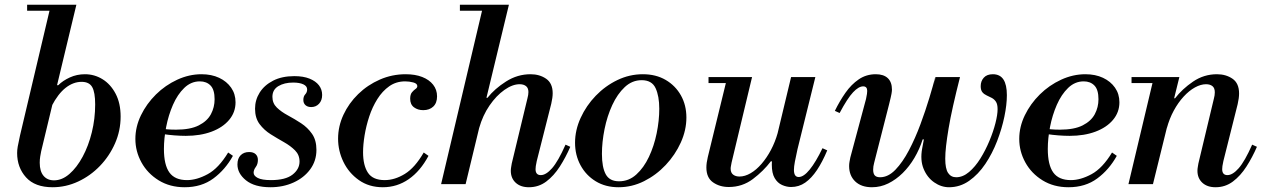

<svg xmlns="http://www.w3.org/2000/svg" viewBox="-20 -774 5303 807"><path d="M201 13Q127 13 89.5 -28.5Q52 -70 52 -131Q52 -143 54.5 -158Q57 -173 64 -204L194 -754H301L153 -138Q151 -128 149 -116Q147 -104 147 -90Q147 -54 163 -35Q179 -16 207 -16Q241 -16 272 -43Q303 -70 327.5 -115.5Q352 -161 366 -218Q380 -275 380 -335Q380 -386 367.5 -408Q355 -430 323 -430Q288 -430 256 -405Q224 -380 197 -328L218 -416H225Q244 -435 273.5 -448.5Q303 -462 337 -462Q377 -462 411 -441Q445 -420 466 -380Q487 -340 487 -284Q487 -225 463.5 -171.5Q440 -118 400 -76.5Q360 -35 308.5 -11Q257 13 201 13ZM94 -729V-754H289V-729Z M756 13Q694 13 647 -16Q600 -45 574.5 -91.5Q549 -138 549 -190Q549 -241 572.5 -289.5Q596 -338 635.5 -377Q675 -416 725 -439Q775 -462 827 -462Q869 -462 901 -447Q933 -432 951.5 -405.5Q970 -379 970 -344Q970 -302 943 -270Q916 -238 869 -220.5Q822 -203 761 -203Q738 -203 713 -205Q688 -207 668.5 -210Q649 -213 642 -214L647 -239Q664 -232 682 -230.5Q700 -229 720 -229Q780 -229 815.5 -247Q851 -265 866.5 -294Q882 -323 882 -357Q882 -397 865 -414.5Q848 -432 820 -432Q783 -432 754.5 -404.5Q726 -377 707 -333.5Q688 -290 678.5 -241Q669 -192 669 -148Q669 -81 692 -49Q715 -17 766 -17Q807 -17 853 -42Q899 -67 939 -133L959 -119Q927 -61 877 -24Q827 13 756 13Z M1117 13Q1050 13 1014 -16Q978 -45 978 -83Q978 -108 991.5 -121.5Q1005 -135 1027 -135Q1045 -135 1054.5 -126Q1064 -117 1064 -102Q1064 -84 1055 -72Q1046 -60 1046 -48Q1046 -35 1063.5 -26Q1081 -17 1119 -17Q1180 -17 1209.5 -40Q1239 -63 1239 -95Q1239 -123 1220 -142Q1201 -161 1173.5 -176.5Q1146 -192 1118 -209.5Q1090 -227 1071 -252.5Q1052 -278 1052 -317Q1052 -354 1071.5 -385Q1091 -416 1128 -435Q1165 -454 1217 -454Q1255 -454 1281 -443.5Q1307 -433 1320.5 -415.5Q1334 -398 1334 -375Q1334 -352 1321 -338Q1308 -324 1288 -324Q1273 -324 1264 -332Q1255 -340 1255 -354Q1255 -369 1263 -377.5Q1271 -386 1271 -398Q1271 -412 1255 -419.5Q1239 -427 1212 -427Q1175 -427 1150 -412Q1125 -397 1125 -367Q1125 -340 1143.5 -322Q1162 -304 1190 -289Q1218 -274 1245.5 -256Q1273 -238 1291.5 -211.5Q1310 -185 1310 -144Q1310 -98 1284 -62.5Q1258 -27 1214 -7Q1170 13 1117 13Z M1589 13Q1531 13 1488.5 -17Q1446 -47 1423.5 -93.5Q1401 -140 1401 -191Q1401 -243 1423.5 -291.5Q1446 -340 1485.5 -378.5Q1525 -417 1576.5 -439.5Q1628 -462 1685 -462Q1725 -462 1754.5 -450.5Q1784 -439 1800.5 -418Q1817 -397 1817 -369Q1817 -341 1801 -326Q1785 -311 1759 -311Q1736 -311 1720 -323Q1704 -335 1704 -359Q1704 -377 1711.5 -386Q1719 -395 1726.5 -400Q1734 -405 1734 -412Q1734 -423 1717 -427.5Q1700 -432 1683 -432Q1645 -432 1616 -411.5Q1587 -391 1566 -357.5Q1545 -324 1532 -284.5Q1519 -245 1512.5 -205.5Q1506 -166 1506 -134Q1506 -79 1526.5 -48Q1547 -17 1597 -17Q1639 -17 1681.5 -43Q1724 -69 1761 -133L1781 -119Q1747 -55 1698 -21Q1649 13 1589 13Z M1834 0 2012 -754H2119L1937 0ZM2203 13Q2168 13 2147.5 -6Q2127 -25 2127 -56Q2127 -64 2128.5 -72Q2130 -80 2131 -87L2197 -361Q2199 -369 2200 -375Q2201 -381 2201 -387Q2201 -404 2191 -412Q2181 -420 2164 -420Q2134 -420 2100 -396Q2066 -372 2037.5 -330.5Q2009 -289 1994 -236L2022 -363H2029Q2059 -401 2107 -431.5Q2155 -462 2210 -462Q2248 -462 2275.5 -443Q2303 -424 2303 -382Q2303 -364 2297 -338L2236 -97Q2233 -84 2232 -76Q2231 -68 2231 -63Q2231 -38 2253 -38Q2275 -38 2300.5 -67Q2326 -96 2357 -166L2377 -157Q2358 -113 2333 -74Q2308 -35 2276 -11Q2244 13 2203 13ZM1913 -729V-754H2107V-729Z M2580 13Q2525 13 2484 -12Q2443 -37 2420 -79.5Q2397 -122 2397 -174Q2397 -227 2420.5 -278.5Q2444 -330 2484 -371.5Q2524 -413 2575 -437.5Q2626 -462 2682 -462Q2737 -462 2778 -438Q2819 -414 2842 -373Q2865 -332 2865 -280Q2865 -227 2841.5 -175Q2818 -123 2778 -80.5Q2738 -38 2687 -12.5Q2636 13 2580 13ZM2582 -12Q2623 -12 2654.5 -40.5Q2686 -69 2707.5 -114.5Q2729 -160 2740 -213.5Q2751 -267 2751 -317Q2751 -370 2735.5 -403.5Q2720 -437 2677 -437Q2637 -437 2606 -408Q2575 -379 2553.5 -332.5Q2532 -286 2521 -231.5Q2510 -177 2510 -127Q2510 -71 2526 -41.5Q2542 -12 2582 -12Z M3043 12Q3005 12 2977 -7.5Q2949 -27 2949 -70Q2949 -89 2955 -114L3037 -450H3141L3055 -91Q3054 -84 3052.5 -77.5Q3051 -71 3051 -65Q3051 -48 3061.5 -40Q3072 -32 3088 -32Q3111 -32 3135 -46Q3159 -60 3181 -85.5Q3203 -111 3220.5 -144Q3238 -177 3249 -216L3227 -96H3220Q3189 -55 3144.5 -21.5Q3100 12 3043 12ZM2958 -425V-450H3117V-425ZM3305 12Q3286 12 3267 3.5Q3248 -5 3236 -25.5Q3224 -46 3224 -82Q3224 -96 3226.5 -114Q3229 -132 3234 -154L3305 -450H3407L3332 -147Q3325 -116 3321 -94.5Q3317 -73 3317 -60Q3317 -30 3337 -30Q3358 -30 3383.5 -61.5Q3409 -93 3437 -151L3457 -142Q3437 -94 3414 -59.5Q3391 -25 3364.5 -6.5Q3338 12 3305 12Z M3645 13Q3600 13 3574.5 -11.5Q3549 -36 3549 -76Q3549 -85 3550.5 -93.5Q3552 -102 3554 -112L3620 -358Q3623 -371 3624 -379.5Q3625 -388 3625 -392Q3625 -411 3608 -411Q3589 -411 3565.5 -386Q3542 -361 3509 -299L3489 -308Q3509 -349 3533.5 -384Q3558 -419 3589.5 -440.5Q3621 -462 3661 -462Q3694 -462 3711.5 -445.5Q3729 -429 3729 -397Q3729 -391 3727 -379.5Q3725 -368 3717 -336L3654 -89Q3650 -74 3650 -61Q3650 -44 3657 -36.5Q3664 -29 3679 -29Q3713 -29 3743.5 -60.5Q3774 -92 3800.5 -142.5Q3827 -193 3848.5 -251Q3870 -309 3886 -362Q3902 -415 3911 -450L3871 -188H3858Q3845 -147 3823.5 -110.5Q3802 -74 3774 -46.5Q3746 -19 3713.5 -3Q3681 13 3645 13ZM3969 13Q3936 13 3906.5 -7.5Q3877 -28 3862 -64.5Q3847 -101 3856 -150L3912 -450H4015Q3998 -383 3986 -329.5Q3974 -276 3967 -234Q3960 -192 3956.5 -161Q3953 -130 3953 -107Q3953 -65 3965 -47Q3977 -29 3999 -29Q4027 -29 4053 -51Q4079 -73 4100.5 -107.5Q4122 -142 4138.5 -181.5Q4155 -221 4164 -256.5Q4173 -292 4173 -315Q4173 -336 4166 -346.5Q4159 -357 4148.5 -362.5Q4138 -368 4127 -373Q4116 -378 4109 -386.5Q4102 -395 4102 -412Q4102 -433 4115 -447.5Q4128 -462 4153 -462Q4183 -462 4197.5 -440Q4212 -418 4212 -374Q4212 -334 4201.5 -283.5Q4191 -233 4171 -181Q4151 -129 4121.5 -85Q4092 -41 4053.5 -14Q4015 13 3969 13Z M4471 13Q4409 13 4362 -16Q4315 -45 4289.5 -91.5Q4264 -138 4264 -190Q4264 -241 4287.5 -289.5Q4311 -338 4350.5 -377Q4390 -416 4440 -439Q4490 -462 4542 -462Q4584 -462 4616 -447Q4648 -432 4666.5 -405.5Q4685 -379 4685 -344Q4685 -302 4658 -270Q4631 -238 4584 -220.5Q4537 -203 4476 -203Q4453 -203 4428 -205Q4403 -207 4383.5 -210Q4364 -213 4357 -214L4362 -239Q4379 -232 4397 -230.5Q4415 -229 4435 -229Q4495 -229 4530.5 -247Q4566 -265 4581.5 -294Q4597 -323 4597 -357Q4597 -397 4580 -414.5Q4563 -432 4535 -432Q4498 -432 4469.5 -404.5Q4441 -377 4422 -333.5Q4403 -290 4393.5 -241Q4384 -192 4384 -148Q4384 -81 4407 -49Q4430 -17 4481 -17Q4522 -17 4568 -42Q4614 -67 4654 -133L4674 -119Q4642 -61 4592 -24Q4542 13 4471 13Z M5089 13Q5054 13 5033.5 -6Q5013 -25 5013 -56Q5013 -64 5014.5 -72Q5016 -80 5017 -87L5082 -359Q5084 -367 5085 -373Q5086 -379 5086 -386Q5086 -404 5076 -412Q5066 -420 5049 -420Q5027 -420 5002.5 -406.5Q4978 -393 4955 -368Q4932 -343 4913.5 -309Q4895 -275 4884 -234L4912 -361H4919Q4949 -400 4994.5 -431Q5040 -462 5095 -462Q5133 -462 5160.5 -443Q5188 -424 5188 -381Q5188 -362 5182 -336L5122 -97Q5119 -84 5118 -76Q5117 -68 5117 -63Q5117 -38 5139 -38Q5161 -38 5186.5 -67Q5212 -96 5243 -166L5263 -157Q5244 -113 5219 -74Q5194 -35 5162 -11Q5130 13 5089 13ZM4723 0 4830 -450H4937L4826 0ZM4736 -425V-450H4925V-425Z"/></svg>

Font: Libre Bodoni
Style: Italic
Weight: 400
Italic angle: -13°
Designer: Pablo Impallari, Rodrigo Fuenzalida
Foundry: Impallari Type
Version: Version 2.005;gftools[0.9.23]